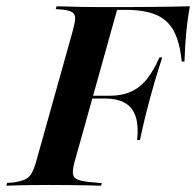

<svg xmlns="http://www.w3.org/2000/svg" viewBox="-46 -591 624 611"><path d="M104 -201.6 185.5 -492.7Q192.7 -518.5 193.1 -532.3Q193.5 -546 183.9 -552Q174.2 -558.1 152.4 -560.5L131.5 -562.1L133.9 -571Q147.6 -571 168.1 -570.2Q188.7 -569.4 214.1 -569Q239.5 -568.5 268.5 -568.5H266.9H361.3Q396.8 -568.5 431.5 -569Q466.1 -569.4 498.4 -569.8Q530.6 -570.2 558.1 -571Q550.8 -531.5 546.8 -489.1Q542.7 -446.8 541.1 -395.2H532.3Q526.6 -454.8 507.7 -491.1Q488.7 -527.4 451.6 -543.5Q414.5 -559.7 351.6 -559.7H326.6L226.6 -201.6ZM223.4 -277.4 225.8 -286.3H387.1L384.7 -277.4ZM390.3 -145.2Q395.2 -188.7 386.3 -218.1Q377.4 -247.6 353.2 -262.5Q329 -277.4 287.9 -277.4L303.2 -286.3Q341.9 -286.3 371.4 -299.6Q400.8 -312.9 422.2 -340.3Q443.5 -367.7 461.3 -408.1H470.2Q454 -358.1 446.4 -331.5Q438.7 -304.8 432.3 -281.5Q425 -254 417.7 -225.4Q410.5 -196.8 399.2 -145.2ZM107.3 -2.4Q79 -2.4 54 -2Q29 -1.6 8.9 -1.2Q-11.3 -0.8 -25.8 0L-23.4 -8.9L-3.2 -10.5Q19.4 -13.7 33.1 -19.8Q46.8 -25.8 54.4 -39.1Q62.1 -52.4 69.4 -78.2L104 -201.6H226.6L191.9 -78.2Q181.5 -41.9 189.1 -29Q196.8 -16.1 235.5 -12.1L278.2 -8.1L275.8 0Q258.1 -0.8 232.7 -1.2Q207.3 -1.6 175.8 -2Q144.4 -2.4 108.1 -2.4H109.7Z"/></svg>

Font: Playfair 144pt
Style: Bold Italic
Weight: 700
Italic angle: -15.6°
Designer: Claus Eggers Sørensen
Foundry: Claus Eggers Sørensen
Version: Version 2.203